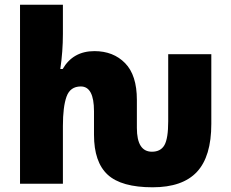

<svg xmlns="http://www.w3.org/2000/svg" viewBox="-20 -780 979 815"><path d="M628 15Q495 15 437 -38.5Q379 -92 379 -208V-308Q379 -413 323 -413Q278 -413 262.5 -370Q247 -327 247 -245V0H65V-760H247V-636Q247 -562 236 -487H246Q290 -563 381 -563Q461 -563 511 -512Q561 -461 561 -356V-237Q561 -136 625 -136Q662 -136 678 -164Q694 -192 694 -265V-550H877V-254Q877 -116 816 -50.5Q755 15 628 15Z"/></svg>

Font: Noto Sans SemiCondensed Black
Style: Regular
Weight: 900
Width: 4
Designer: Monotype Design Team
Foundry: Monotype Imaging Inc.
Version: Version 2.013; ttfautohint (v1.8.4.7-5d5b)